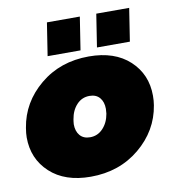

<svg xmlns="http://www.w3.org/2000/svg" viewBox="-81 -773 794 862"><g transform="rotate(-10 316.5 -341.5)"><path d="M391.7 -550 415 -700H565L541.7 -550ZM166.7 -550 190 -700H340L316.7 -550ZM10.8 -206.7Q10.8 -225 15 -250Q33.3 -363.3 125.4 -440Q217.5 -516.7 348.3 -516.7Q465.8 -516.7 533.8 -453.8Q601.7 -390.8 601.7 -293.3Q601.7 -270 598.3 -250Q580 -136.7 487.5 -60Q395 16.7 264.2 16.7Q146.7 16.7 78.8 -46.2Q10.8 -109.2 10.8 -206.7ZM229.2 -228.3Q229.2 -196.7 245.4 -177.5Q261.7 -158.3 291.7 -158.3Q326.7 -158.3 350.8 -184.2Q375 -210 381.7 -250Q383.3 -265 383.3 -271.7Q383.3 -303.3 367.1 -322.5Q350.8 -341.7 320.8 -341.7Q285.8 -341.7 262.1 -316.2Q238.3 -290.8 231.7 -250Q231.7 -249.2 230.4 -240.8Q229.2 -232.5 229.2 -228.3Z"/></g></svg>

Font: BoonTook
Style: Italic
Weight: 400
Italic angle: -9°
Designer: Sungsit Sawaiwan
Foundry: FontUni
Version: Version 3.0